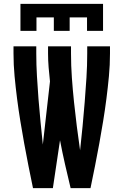

<svg xmlns="http://www.w3.org/2000/svg" viewBox="-20 -975 640 995"><path d="M86 -815V-955H514V-815H431V-885H341V-815H259V-885H169V-815ZM151 0Q139 -58 127.5 -115.5Q116 -173 105.5 -231Q95 -289 85.5 -347Q76 -405 68.5 -463.5Q61 -522 55.5 -580.5Q50 -639 50 -698V-735H168V-698Q168 -639 171.5 -580Q175 -521 179.5 -462Q184 -403 190 -344Q196 -285 202 -226L239 -553Q235 -589 232 -625.5Q229 -662 229 -698V-735H348V-698Q348 -635 352.5 -572Q357 -509 363.5 -446.5Q370 -384 378 -321Q386 -258 395 -196Q402 -259 408 -321.5Q414 -384 419 -446.5Q424 -509 428 -572Q432 -635 432 -698V-735H550V-698Q550 -639 544.5 -580.5Q539 -522 531.5 -463.5Q524 -405 514.5 -347Q505 -289 494.5 -231Q484 -173 472.5 -115.5Q461 -58 449 0H346Q331 -62 317 -123.5Q303 -185 291 -248L254 0Z"/></svg>

Font: Iosevka SS04 Extended
Style: Bold
Weight: 700
Width: 7
Monospace: yes
Designer: Belleve Invis
Foundry: Belleve Invis
Version: Version 19.0.0; ttfautohint (v1.8.4)